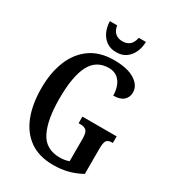

<svg xmlns="http://www.w3.org/2000/svg" viewBox="-218 -1033 1046 1161"><g transform="rotate(30 305.5 -452.5)"><path d="M338 10Q239 10 174 -36Q109 -82 77 -164.5Q45 -247 45 -358Q45 -466 78.5 -548.5Q112 -631 178 -677.5Q244 -724 342 -724Q437 -724 487.5 -691.5Q538 -659 538 -611Q538 -577 514.5 -556Q491 -535 444 -535Q444 -569 433 -599.5Q422 -630 398.5 -648.5Q375 -667 339 -667Q251 -667 211 -589.5Q171 -512 171 -358Q171 -209 211.5 -129Q252 -49 350 -49Q366 -49 382.5 -51.5Q399 -54 414 -60V-217Q414 -260 400 -273Q386 -286 358 -286H346V-332H585V-286H578Q553 -286 542.5 -272.5Q532 -259 532 -213V-39Q486 -14 439 -2Q392 10 338 10ZM327 -771Q286 -771 258 -791.5Q230 -812 216 -844.5Q202 -877 201 -915H252Q258 -879 278 -863Q298 -847 327 -847Q357 -847 376.5 -863Q396 -879 403 -915H453Q452 -877 438 -844.5Q424 -812 396.5 -791.5Q369 -771 327 -771Z"/></g></svg>

Font: Noto Serif Thai ExtraCondensed SemiBold
Style: Regular
Weight: 600
Width: 2
Designer: Monotype Design Team
Foundry: Monotype Imaging Inc.
Version: Version 2.001; ttfautohint (v1.8.4.7-5d5b)